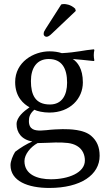

<svg xmlns="http://www.w3.org/2000/svg" viewBox="-20 -693 539 950"><path d="M390 -285C390 -354 363 -386 340 -401C370 -399 403 -395 444 -391L447 -394C445 -403 444 -411 444 -420C444 -429 445 -437 447 -446L444 -449C396 -445 361 -434 286 -430C268 -436 247 -439 225 -439C146 -439 55 -386 55 -287C55 -212 98 -178 126 -162C97 -142 62 -113 62 -79C62 -38 86 -2 140 7C112 19 81 38 55 58C43 77 32 105 32 124C32 203 118 237 224 237C380 237 473 172 473 78C473 34 459 3 431 -21C394 -53 325 -54 290 -54C273 -54 233 -52 210 -49C196 -48 186 -47 181 -47C153 -47 123 -51 123 -94C123 -114 128 -131 150 -150C163 -143 194 -136 224 -136C328 -136 390 -206 390 -285ZM101 104C101 71 131 34 166 15C196 15 241 12 255 12C303 12 334 13 361 29C390 46 400 75 400 101C400 162 318 194 232 194C167 194 101 172 101 104ZM312 -284C312 -223 287 -176 227 -176C155 -176 133 -223 133 -292C133 -358 163 -401 221 -401C286 -401 312 -355 312 -284ZM283 -671 207 -552C199 -539 196 -535 196 -524C196 -517 203 -511 210 -511C217 -511 225 -515 240 -530L355 -639L352 -650C329 -672 303 -673 297 -673C292 -673 286 -672 283 -671Z"/></svg>

Font: Libertinus Sans
Style: Regular
Weight: 400
Designer: Philipp H. Poll, Khaled Hosny
Foundry: Caleb Maclennan
Version: Version 7.050;RELEASE